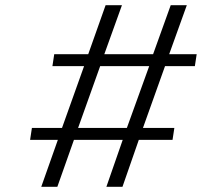

<svg xmlns="http://www.w3.org/2000/svg" viewBox="-20 -720 851 740"><path d="M182 -465 189 -511H320L387 -700H450L382 -511H570L638 -700H700L632 -511H738L731 -465H616L531 -227H652L645 -181H515L452 0H390L453 -181H265L201 0H139L203 -181H96L103 -227H219L304 -465ZM366 -465 281 -227H469L555 -465Z"/></svg>

Font: Georama Expanded Light
Style: Italic
Weight: 300
Width: 7
Italic angle: -9°
Designer: Jean-Baptiste Levee
Foundry: Production Type
Version: Version 1.000